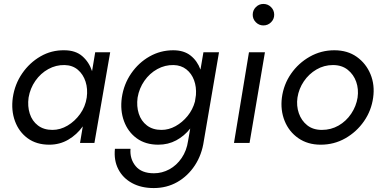

<svg xmlns="http://www.w3.org/2000/svg" viewBox="-20 -725 1928 974"><path d="M45 -230Q55 -298 92.5 -352.5Q130 -407 185.5 -439Q241 -471 306 -470Q363 -470 397.5 -440Q432 -410 447 -364L463 -460H539L459 0H386L400 -84Q370 -42 326.5 -16.5Q283 9 230 9Q165 9 120.5 -23.5Q76 -56 56 -110.5Q36 -165 45 -230ZM125 -230Q119 -186 131 -148.5Q143 -111 172.5 -88.5Q202 -66 246 -66Q286 -66 323 -88Q360 -110 386.5 -147Q413 -184 420 -230Q426 -274 414 -311Q402 -348 375 -371Q348 -394 308 -395Q264 -396 225 -374.5Q186 -353 159.5 -315Q133 -277 125 -230Z M563 30H642Q638 81 668 117.5Q698 154 761 154Q802 154 839 134Q876 114 901.5 76.5Q927 39 934 -10L945 -73Q915 -35 874 -13Q833 9 783 9Q718 9 673.5 -23.5Q629 -56 609 -110.5Q589 -165 598 -230Q608 -298 645.5 -352.5Q683 -407 738.5 -438.5Q794 -470 859 -470Q913 -470 947 -443Q981 -416 997 -372L1012 -460H1091L1014 -10Q1004 60 968.5 114Q933 168 879.5 198.5Q826 229 760 229Q696 229 649.5 203.5Q603 178 580 133Q557 88 563 30ZM678 -230Q672 -186 684 -148.5Q696 -111 725.5 -88.5Q755 -66 799 -66Q836 -66 870.5 -85Q905 -104 931.5 -136.5Q958 -169 969 -210L974 -243Q977 -284 964.5 -318Q952 -352 925.5 -373Q899 -394 861 -395Q817 -396 778 -374.5Q739 -353 712.5 -315Q686 -277 678 -230Z M1262 -650Q1262 -673 1278 -689Q1294 -705 1316 -705Q1339 -705 1355 -689Q1371 -673 1371 -650Q1371 -628 1355 -612Q1339 -596 1316 -596Q1294 -596 1278 -612Q1262 -628 1262 -650ZM1243 -460H1324L1246 0H1167Z M1410 -230Q1419 -297 1456.5 -351Q1494 -405 1551.5 -437.5Q1609 -470 1676 -470Q1743 -470 1790 -436.5Q1837 -403 1859.5 -348.5Q1882 -294 1873 -230Q1864 -164 1826.5 -110Q1789 -56 1732 -23.5Q1675 9 1607 9Q1541 9 1493.5 -24Q1446 -57 1424 -111.5Q1402 -166 1410 -230ZM1489 -230Q1483 -188 1496 -150.5Q1509 -113 1538.5 -89.5Q1568 -66 1613 -66Q1659 -66 1697.5 -88Q1736 -110 1761.5 -148Q1787 -186 1794 -230Q1800 -273 1787 -310Q1774 -347 1744 -371Q1714 -395 1669 -395Q1624 -395 1585.5 -372.5Q1547 -350 1521.5 -312.5Q1496 -275 1489 -230Z"/></svg>

Font: Von Book
Style: Italic
Weight: 400
Version: Version 4.000; ttfautohint (v1.8.4.7-5d5b)